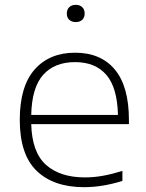

<svg xmlns="http://www.w3.org/2000/svg" viewBox="-20 -767 606 796"><path d="M328.5 9Q202.5 9 132.2 -58.5Q62 -126 62 -270Q62 -409 123.5 -478.8Q185 -548.5 291.5 -548.5Q398 -548.5 456.2 -478.5Q514.5 -408.5 514.5 -269.5V-252.5H109.5Q112.5 -135.5 170.8 -83.5Q229 -31.5 332.5 -31.5Q369.5 -31.5 407.8 -38.5Q446 -45.5 487.5 -58.5V-17Q404.5 9 328.5 9ZM291 -509.5Q206.5 -509.5 159.2 -457Q112 -404.5 109.5 -290.5H469Q466.5 -403.5 421 -456.5Q375.5 -509.5 291 -509.5ZM294 -675.5Q277 -675.5 267 -685Q257 -694.5 257 -711Q257 -727.5 267 -737.2Q277 -747 294 -747Q311 -747 321 -737.2Q331 -727.5 331 -711Q331 -694.5 321 -685Q311 -675.5 294 -675.5Z"/></svg>

Font: Encode Sans Expanded ExtraLight
Style: Regular
Weight: 200
Width: 7
Designer: Multiple Designers
Foundry: Impallari Type
Version: Version 3.000; ttfautohint (v1.8.3) -l 8 -r 50 -G 200 -x 14 